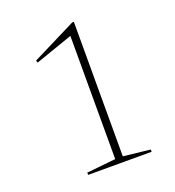

<svg xmlns="http://www.w3.org/2000/svg" viewBox="-125 -779 801 878"><g transform="rotate(-20 275.0 -340.0)"><path d="M295.5 -25.5V-625L113.5 -561.5L109.5 -572.5L324.5 -680H332.5V-25.5L463.5 -11V0H154.5V-11Z"/></g></svg>

Font: Newsreader 16pt ExtraLight
Style: Regular
Weight: 275
Designer: Hugues Gentile
Foundry: Production Type
Version: Version 1.003; ttfautohint (v1.8.3)